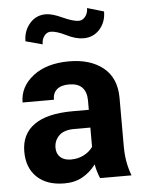

<svg xmlns="http://www.w3.org/2000/svg" viewBox="-55 -815 646 868"><g transform="rotate(-5 268.5 -380.5)"><path d="M364.7 0Q358.4 -14.6 353.5 -30.8Q348.6 -46.9 345.7 -64Q320.8 -30.3 285.6 -10.3Q250.5 9.8 202.6 9.8Q123.5 9.8 78.6 -32.5Q33.7 -74.7 33.7 -148.9Q33.7 -228 92.3 -270Q150.9 -312 268.1 -312H340.8V-354Q340.8 -393.1 321 -413.6Q301.3 -434.1 261.2 -434.1Q225.1 -434.1 206.3 -417.7Q187.5 -401.4 187.5 -371.1H45.4Q45.4 -441.9 106.7 -490Q168 -538.1 270.5 -538.1Q367.2 -538.1 425.5 -491Q483.9 -443.8 483.9 -353V-134.8Q483.9 -96.7 489.5 -64.7Q495.1 -32.7 507.3 0ZM241.2 -95.2Q273.9 -95.2 300 -108.9Q326.2 -122.6 340.8 -144V-231.4H268.1Q221.2 -231.4 198.5 -209.2Q175.8 -187 175.8 -153.8Q175.8 -127 193.1 -111.1Q210.4 -95.2 241.2 -95.2ZM448.2 -749Q448.2 -701.2 419.4 -668.7Q390.6 -636.2 345.7 -636.2Q310.5 -636.2 268.1 -657.5Q225.6 -678.7 199.7 -678.7Q182.1 -678.7 170.4 -663.1Q158.7 -647.5 158.7 -625L82.5 -645.5Q82.5 -692.4 111.1 -725.8Q139.6 -759.3 184.6 -759.3Q212.9 -759.3 259 -738Q305.2 -716.8 331.1 -716.8Q348.1 -716.8 360.6 -732.4Q373 -748 373 -771Z"/></g></svg>

Font: Roboto Web
Style: Bold
Weight: 700
Designer: Google
Version: Version 1.200310; 2013